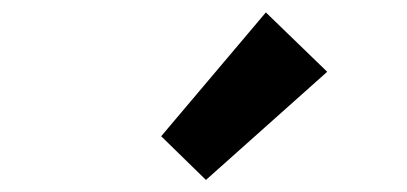

<svg xmlns="http://www.w3.org/2000/svg" viewBox="-20 -944 666 314"><path d="M316.8 -649.7 243.6 -721.2 414.8 -923.7 515.1 -826.6Z"/></svg>

Font: Noto Sans JP
Style: Regular
Weight: 100
Designer: Ryoko NISHIZUKA 西塚涼子 (kana, bopomofo & ideographs); Paul D. Hunt (Latin, Greek & Cyrillic); Sandoll Communications 산돌커뮤니
Foundry: Adobe
Version: Version 2.004;hotconv 1.0.118;makeotfexe 2.5.65603